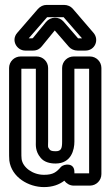

<svg xmlns="http://www.w3.org/2000/svg" viewBox="-20 -731 450 782"><path d="M283 -31C283 -69 242 -64 229 -52C210 -30 197 -19 159 -19C113 -19 73 -49 68 -83C67 -90 67 -101 67 -118V-451H126V-154C126 -142 123 -115 145 -89C159 -71 183 -65 206 -65C271 -65 283 -122 283 -154V-451H343V-25H283ZM280 25H346C372 25 393 4 393 -22V-454C393 -480 372 -501 346 -501H280C254 -501 233 -480 233 -454V-154C233 -126 229 -115 206 -115C189 -115 185 -119 183 -121C173 -133 176 -134 176 -154V-454C176 -480 155 -501 129 -501H64C38 -501 17 -480 17 -454V-118C17 -101 17 -89 18 -77C27 -9 96 31 159 31C194 31 221 21 242 5C250 16 264 25 280 25ZM239 -643C220 -665 186 -664 167 -641L114 -576C113 -575 111 -575 111 -575H97L171 -660C172 -660 172 -661 172 -661H239C240 -661 240 -660 240 -660L314 -575H298C297 -575 297 -576 297 -576ZM203 -607 261 -540C269 -531 282 -525 296 -525H328C367 -525 385 -569 361 -597L276 -696C268 -705 255 -711 241 -711H170C156 -711 144 -705 134 -694L50 -597C24 -567 48 -525 83 -525H114C131 -525 142 -532 150 -542Z"/></svg>

Font: DIN Rundschrift
Style: MittelKont
Weight: 400
Version: Version 1.027